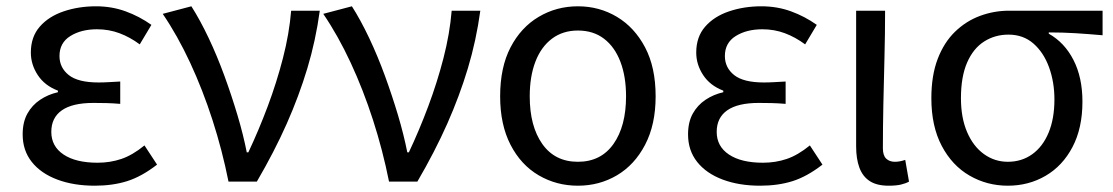

<svg xmlns="http://www.w3.org/2000/svg" viewBox="-20 -577 3536 610"><path d="M281 13Q214 13 162 -6.5Q110 -26 81 -62.5Q52 -99 52 -150Q52 -189 67 -216Q82 -243 107.5 -260Q133 -277 164 -284V-289Q122 -305 100 -338.5Q78 -372 78 -410Q78 -460 106.5 -492.5Q135 -525 182.5 -541Q230 -557 285 -557Q335 -557 379 -541Q423 -525 461 -498L424 -436Q393 -459 359.5 -471.5Q326 -484 288 -484Q238 -484 203.5 -462.5Q169 -441 169 -399Q169 -362 198.5 -338.5Q228 -315 293 -315Q309 -315 325.5 -316Q342 -317 362 -318V-247Q338 -249 317.5 -249.5Q297 -250 277 -250Q210 -250 176.5 -226.5Q143 -203 143 -158Q143 -112 182 -86Q221 -60 290 -60Q330 -60 365.5 -72Q401 -84 439 -115L479 -54Q430 -16 384 -1.5Q338 13 281 13Z M706 0Q686 -100 655 -196Q624 -292 584 -378Q544 -464 497 -533L588 -557Q616 -513 643 -456Q670 -399 693 -336Q716 -273 734.5 -211Q753 -149 764 -93H769Q802 -163 830.5 -239Q859 -315 879 -392.5Q899 -470 905 -543H996Q983 -448 956.5 -360Q930 -272 891 -184Q852 -96 796 0Z M1216 0Q1196 -100 1165 -196Q1134 -292 1094 -378Q1054 -464 1007 -533L1098 -557Q1126 -513 1153 -456Q1180 -399 1203 -336Q1226 -273 1244.5 -211Q1263 -149 1274 -93H1279Q1312 -163 1340.5 -239Q1369 -315 1389 -392.5Q1409 -470 1415 -543H1506Q1493 -448 1466.5 -360Q1440 -272 1401 -184Q1362 -96 1306 0Z M1816 13Q1748 13 1691.5 -20Q1635 -53 1602 -117Q1569 -181 1569 -271Q1569 -363 1602 -426.5Q1635 -490 1691.5 -523.5Q1748 -557 1816 -557Q1884 -557 1940 -523.5Q1996 -490 2029.5 -426.5Q2063 -363 2063 -271Q2063 -181 2029.5 -117Q1996 -53 1940 -20Q1884 13 1816 13ZM1816 -63Q1889 -63 1929 -119.5Q1969 -176 1969 -271Q1969 -334 1951 -381Q1933 -428 1899 -454Q1865 -480 1816 -480Q1768 -480 1733.5 -454Q1699 -428 1681 -381Q1663 -334 1663 -271Q1663 -176 1703 -119.5Q1743 -63 1816 -63Z M2395 13Q2328 13 2276 -6.5Q2224 -26 2195 -62.5Q2166 -99 2166 -150Q2166 -189 2181 -216Q2196 -243 2221.5 -260Q2247 -277 2278 -284V-289Q2236 -305 2214 -338.5Q2192 -372 2192 -410Q2192 -460 2220.5 -492.5Q2249 -525 2296.5 -541Q2344 -557 2399 -557Q2449 -557 2493 -541Q2537 -525 2575 -498L2538 -436Q2507 -459 2473.5 -471.5Q2440 -484 2402 -484Q2352 -484 2317.5 -462.5Q2283 -441 2283 -399Q2283 -362 2312.5 -338.5Q2342 -315 2407 -315Q2423 -315 2439.5 -316Q2456 -317 2476 -318V-247Q2452 -249 2431.5 -249.5Q2411 -250 2391 -250Q2324 -250 2290.5 -226.5Q2257 -203 2257 -158Q2257 -112 2296 -86Q2335 -60 2404 -60Q2444 -60 2479.5 -72Q2515 -84 2553 -115L2593 -54Q2544 -16 2498 -1.5Q2452 13 2395 13Z M2803 13Q2766 13 2743.5 -1.5Q2721 -16 2710.5 -44Q2700 -72 2700 -112V-543H2792Q2792 -470 2790 -394Q2788 -318 2786.5 -245Q2785 -172 2785 -106Q2785 -83 2795.5 -73Q2806 -63 2823 -63Q2831 -63 2839 -64.5Q2847 -66 2856 -69L2868 0Q2857 6 2842 9.5Q2827 13 2803 13Z M3182 13Q3116 13 3060.5 -19Q3005 -51 2972 -113.5Q2939 -176 2939 -265Q2939 -337 2959 -389.5Q2979 -442 3014 -476Q3049 -510 3093.5 -526.5Q3138 -543 3186 -543H3483V-465Q3437 -469 3397 -471.5Q3357 -474 3312 -474V-470Q3362 -442 3390.5 -386.5Q3419 -331 3419 -254Q3419 -170 3387.5 -110Q3356 -50 3302 -18.5Q3248 13 3182 13ZM3182 -63Q3226 -63 3259.5 -87Q3293 -111 3311.5 -155.5Q3330 -200 3330 -261Q3330 -316 3313 -363Q3296 -410 3263.5 -438.5Q3231 -467 3184 -467Q3141 -467 3106.5 -445Q3072 -423 3052.5 -378Q3033 -333 3033 -265Q3033 -203 3052.5 -157.5Q3072 -112 3106 -87.5Q3140 -63 3182 -63Z"/></svg>

Font: Noto Sans TC
Style: Regular
Weight: 400
Designer: Ryoko NISHIZUKA  (kana, bopomofo & ideographs); Paul D. Hunt (Latin, Greek & Cyrillic); Sandoll Communications , Soo-you
Foundry: Adobe
Version: Version 2.004-H2;hotconv 1.0.118;makeotfexe 2.5.65603